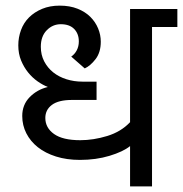

<svg xmlns="http://www.w3.org/2000/svg" viewBox="-20 -662 650 682"><path d="M442 -630H610V-566H520V0H442V-143Q417 -123 369 -108.5Q321 -94 264 -94Q217 -94 179 -106Q141 -118 114.5 -139Q88 -160 73.5 -188.5Q59 -217 59 -250Q59 -290 85.5 -317Q112 -344 150 -353Q132 -360 113.5 -373Q95 -386 80 -404.5Q65 -423 55 -447Q45 -471 45 -501Q45 -529 54.5 -555Q64 -581 83 -600Q102 -619 129.5 -630.5Q157 -642 192 -642Q228 -642 255.5 -631Q283 -620 301 -602Q319 -584 328.5 -561Q338 -538 338 -514Q338 -476 319.5 -452Q301 -428 281 -419L233 -461Q245 -469 252.5 -483Q260 -497 260 -515Q260 -542 243.5 -559Q227 -576 196 -576Q167 -576 146 -554.5Q125 -533 125 -496Q125 -467 137 -444Q149 -421 169 -405Q189 -389 216 -380.5Q243 -372 273 -372H323V-307H236Q188 -307 164.5 -289.5Q141 -272 141 -243Q141 -208 172 -186Q203 -164 265 -164Q312 -164 361 -179Q410 -194 442 -228Z"/></svg>

Font: Ek Mukta
Style: Regular
Weight: 400
Designer: Girish Dalvi and Yashodeep Gholap
Foundry: Ek Type
Version: Version 2.538;PS 1.001;hotconv 16.6.51;makeotf.lib2.5.65220;